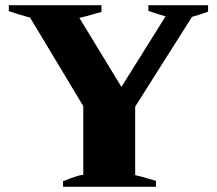

<svg xmlns="http://www.w3.org/2000/svg" viewBox="-20 -720 836 740"><path d="M223 -22Q234 -25 247 -31Q251 -32 268.5 -38.5Q286 -45 301 -46V-311L96 -652Q45 -666 14 -677V-700H371V-674Q301 -654 286 -651L448 -385L618 -657Q587 -666 552 -678V-700H782V-675Q750 -663 720 -655L501 -309V-45Q517 -42 557 -30L581 -23V0H223Z"/></svg>

Font: Trirong Black
Style: Regular
Weight: 900
Designer: Katatrad Team
Foundry: CadsonDemak
Version: Version 1.001